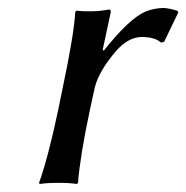

<svg xmlns="http://www.w3.org/2000/svg" viewBox="-20 -459 468 482"><path d="M237.8 -334 240.7 -332Q304.2 -412.1 344.7 -429.7Q366.2 -438.5 390.1 -439Q404.3 -438.5 424.8 -432.1L427.7 -428.2L392.1 -354L383.8 -352.1Q370.6 -365.7 335 -366.2Q301.3 -365.2 271.5 -331.1Q229 -281.7 218.3 -240.7Q217.3 -235.8 216.3 -231.9L205.1 -180.2Q181.2 -67.9 175.8 0L173.3 2.9Q155.8 0 127 0Q98.1 0 79.6 2.9L78.1 0Q100.6 -63 125.5 -180.2L136.7 -234.9Q166 -373 168.9 -429.2L171.9 -432.1Q214.8 -427.7 253.4 -435.1Q259.3 -435.1 257.8 -427.2Q257.3 -425.8 257.3 -424.8Z"/></svg>

Font: Linux Biolinum Slanted O
Style: Slanted
Weight: 400
Designer: Philipp H. Poll
Foundry: Philipp H. Poll
Version: Version 1.0.4